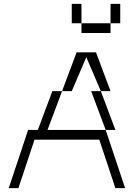

<svg xmlns="http://www.w3.org/2000/svg" viewBox="-20 -970 690 990"><path d="M500 -500H450L525 -300H575ZM25 0H75L158 -250H492L575 0H625L525 -300H225L300 -500H250L175 -300H125ZM300 -500H350L425 -675L500 -500H550L475 -700H375ZM350 -850H400V-950H350ZM400 -800H550V-850H400ZM550 -850H600V-950H550Z"/></svg>

Font: LS-VG5000 Light Shifted
Style: Regular
Weight: 400
Designer: Justin Bihan, 2021
Foundry: Justin Bihan, 2021
Version: Version 1.000;Glyphs 3.1.2 (3151)